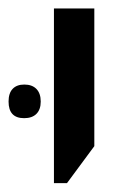

<svg xmlns="http://www.w3.org/2000/svg" viewBox="-56 -650 308 446"><path d="M69.3 -224.6V-630.4H163.1V-310.5L99.6 -224.6ZM0 -375.5Q-36.1 -375.5 -36.1 -414.1Q-36.1 -433.6 -26.6 -443.6Q-17.1 -453.6 0.5 -453.6Q18.6 -453.6 28.6 -443.4Q38.6 -433.1 38.6 -414.1Q38.6 -395.5 28.6 -385.5Q18.6 -375.5 0 -375.5Z"/></svg>

Font: Open Sans SemiCondensed Medium
Style: Regular
Weight: 500
Width: 4
Designer: Monotype Design Team
Foundry: Monotype Imaging Inc.
Version: Version 3.000